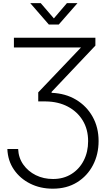

<svg xmlns="http://www.w3.org/2000/svg" viewBox="-20 -963 678 1199"><path d="M25.9 -32.7H93.3Q95.7 22.5 125.5 64.7Q155.3 106.9 203.6 130.9Q252 154.8 311 154.8Q376.5 154.8 426 123.8Q475.6 92.8 502.9 39.3Q530.3 -14.2 530.3 -81.5Q530.3 -155.3 496.6 -210.7Q462.9 -266.1 403.3 -297.4Q343.8 -328.6 266.1 -329.6H218.8V-386.2L485.8 -666.5H66.9V-727.5H575.7V-678.2L302.2 -389.2V-383.3Q389.2 -379.9 455.1 -340.3Q521 -300.8 558.3 -234.1Q595.7 -167.5 595.7 -82Q595.7 1 560.5 68.4Q525.4 135.7 461.2 175.5Q397 215.3 309.6 215.3Q231.9 215.3 168.7 183.8Q105.5 152.3 67.1 96.4Q28.8 40.5 25.9 -32.7ZM234.4 -943.4 316.4 -848.1 397.9 -943.4H463.4V-942.9L346.7 -809.6H285.2L169.4 -942.9V-943.4Z"/></svg>

Font: Inter Display Light
Style: Regular
Weight: 300
Designer: Rasmus Andersson
Foundry: rsms
Version: Version 4.000;git-a52131595